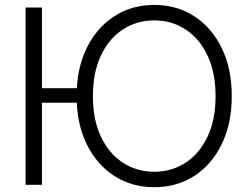

<svg xmlns="http://www.w3.org/2000/svg" viewBox="-20 -758 1023 788"><path d="M316.4 -396V-336.4H117.2V-396ZM152.3 -727.1V0.5H85V-727.1ZM613.3 10.3Q520 10.3 448 -36.6Q376 -83.5 335.2 -167.7Q294.4 -252 294.4 -363.3Q294.4 -475.6 335.2 -559.6Q376 -643.6 448 -690.7Q520 -737.8 613.3 -737.8Q706.5 -737.8 778.3 -690.7Q850.1 -643.6 890.6 -559.6Q931.2 -475.6 931.2 -363.3Q931.2 -252 890.6 -167.7Q850.1 -83.5 778.3 -36.6Q706.5 10.3 613.3 10.3ZM613.3 -53.2Q684.6 -53.2 741.5 -90.1Q798.3 -127 831.5 -196.5Q864.7 -266.1 864.7 -363.3Q864.7 -460.9 831.5 -530.5Q798.3 -600.1 741.5 -637.2Q684.6 -674.3 613.3 -674.3Q542 -674.3 484.9 -637.5Q427.7 -600.6 394.5 -530.8Q361.3 -460.9 361.3 -363.3Q361.3 -266.6 394.3 -197Q427.2 -127.4 484.4 -90.3Q541.5 -53.2 613.3 -53.2Z"/></svg>

Font: Inter 24pt Light
Style: Regular
Weight: 300
Designer: Rasmus Andersson
Foundry: rsms
Version: Version 4.001;git-66647c0bb